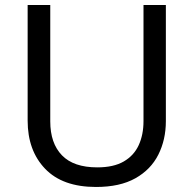

<svg xmlns="http://www.w3.org/2000/svg" viewBox="-20 -734 771 764"><path d="M640 -252Q640 -178 610 -118.5Q580 -59 518.5 -24.5Q457 10 362 10Q229 10 159.5 -62.5Q90 -135 90 -254V-714H180V-251Q180 -164 226.5 -116Q273 -68 367 -68Q432 -68 472.5 -91.5Q513 -115 532 -156.5Q551 -198 551 -252V-714H640Z"/></svg>

Font: hexlkorean05
Style: Book
Weight: 400
Designer: Jelle Bosma - Monotype Design Team
Foundry: Monotype Imaging Inc.
Version: Version 2.003